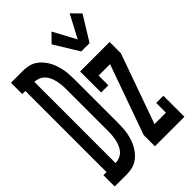

<svg xmlns="http://www.w3.org/2000/svg" viewBox="-235 -868 962 962"><g transform="rotate(-45 246.0 -386.5)"><path d="M-8 0V-80H14V-655H-8V-735H78Q96 -735 114.5 -731Q133 -727 148.5 -717.5Q164 -708 177 -693.5Q190 -679 199 -663Q208 -647 214 -629Q220 -611 223.5 -593Q227 -575 228 -556.5Q229 -538 229 -519V-216Q229 -197 228 -178.5Q227 -160 223.5 -142Q220 -124 214 -106Q208 -88 199 -72Q190 -56 177 -41.5Q164 -27 148.5 -17.5Q133 -8 114.5 -4Q96 0 78 0ZM78 -80Q93 -80 107.5 -86Q122 -92 132 -102.5Q142 -113 148.5 -127Q155 -141 158.5 -156Q162 -171 163.5 -186Q165 -201 165 -216V-519Q165 -534 163.5 -549Q162 -564 158.5 -579Q155 -594 148.5 -608Q142 -622 132 -632.5Q122 -643 107.5 -649Q93 -655 78 -655ZM352 -597 272 -727 317 -773 382 -652 446 -773 491 -727 411 -597ZM277 0V-80L409 -450H328V-381H277V-530H486V-450L354 -80H435V-149H486V0Z"/></g></svg>

Font: Iosevka Slab Medium
Style: Regular
Weight: 500
Monospace: yes
Designer: Belleve Invis
Foundry: Belleve Invis
Version: Version 11.1.1; ttfautohint (v1.8.3)